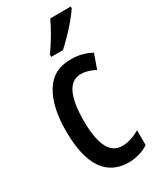

<svg xmlns="http://www.w3.org/2000/svg" viewBox="-197 -832 756 908"><g transform="rotate(-30 181.0 -378.0)"><path d="M227 10Q41 10 41 -267Q41 -397 87 -473.5Q133 -550 229 -550Q263 -550 290.5 -542.5Q318 -535 341 -522L313 -444Q272 -466 236 -466Q138 -466 138 -267Q138 -73 237 -73Q283 -73 334 -103V-22Q311 -6 282 2Q253 10 227 10ZM355 -757Q342 -737 318.5 -708.5Q295 -680 268 -652.5Q241 -625 220 -606H156V-618Q184 -658 205.5 -695Q227 -732 243 -766H355Z"/></g></svg>

Font: Noto Sans ExtraCondensed Medium
Style: Regular
Weight: 500
Width: 2
Designer: Monotype Design Team
Foundry: Monotype Imaging Inc.
Version: Version 2.013; ttfautohint (v1.8.4.7-5d5b)